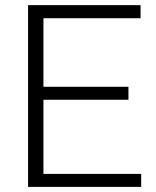

<svg xmlns="http://www.w3.org/2000/svg" viewBox="-20 -731 609 751"><path d="M89.8 0ZM482.4 -340.8H149.9V-50.8H532.2V0H89.8V-710.9H529.8V-659.7H149.9V-391.6H482.4Z"/></svg>

Font: Roboto Light
Style: Regular
Weight: 300
Designer: Google
Version: Version 2.134; 2016; ttfautohint (v1.6)